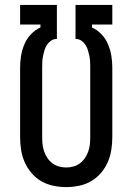

<svg xmlns="http://www.w3.org/2000/svg" viewBox="-20 -755 540 783"><path d="M250 8Q224 8 197.5 2.5Q171 -3 148.5 -16Q126 -29 108.5 -49.5Q91 -70 80.5 -94Q70 -118 66 -144Q62 -170 62 -196V-480Q62 -504 66 -528Q70 -552 79.5 -574.5Q89 -597 106 -615Q123 -633 145 -643V-655H62V-735H212V-596H210Q198 -596 188 -589Q178 -582 171.5 -572Q165 -562 161.5 -550.5Q158 -539 155.5 -527Q153 -515 152.5 -503.5Q152 -492 152 -480V-196Q152 -181 153.5 -166.5Q155 -152 160 -137.5Q165 -123 173.5 -110.5Q182 -98 194 -89Q206 -80 220.5 -76Q235 -72 250 -72Q265 -72 279.5 -76Q294 -80 306 -89Q318 -98 326.5 -110.5Q335 -123 340 -137.5Q345 -152 346.5 -166.5Q348 -181 348 -196V-480Q348 -492 347.5 -503.5Q347 -515 344.5 -527Q342 -539 338.5 -550.5Q335 -562 328.5 -572Q322 -582 312 -589Q302 -596 290 -596H288V-735H438V-655H355V-643Q377 -633 394 -615Q411 -597 420.5 -574.5Q430 -552 434 -528Q438 -504 438 -480V-196Q438 -170 434 -144Q430 -118 419.5 -94Q409 -70 391.5 -49.5Q374 -29 351.5 -16Q329 -3 302.5 2.5Q276 8 250 8Z"/></svg>

Font: Iosevka Curly Medium
Style: Regular
Weight: 500
Monospace: yes
Designer: Belleve Invis
Foundry: Belleve Invis
Version: Version 22.1.2; ttfautohint (v1.8.4)